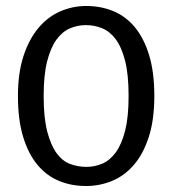

<svg xmlns="http://www.w3.org/2000/svg" viewBox="-20 -614 575 642"><path d="M268 -594Q317 -594 358.5 -577Q400 -560 430.5 -523.5Q461 -487 478.5 -430Q496 -373 496 -293Q496 -213 477.5 -156Q459 -99 427.5 -62.5Q396 -26 354.5 -9Q313 8 268 8Q219 8 177.5 -9Q136 -26 105.5 -62.5Q75 -99 57.5 -156Q40 -213 40 -293Q40 -370 58.5 -426.5Q77 -483 108.5 -520.5Q140 -558 181.5 -576Q223 -594 268 -594ZM126 -293Q126 -220 138 -174Q150 -128 169.5 -101.5Q189 -75 215 -65.5Q241 -56 269 -56Q297 -56 322.5 -67Q348 -78 367.5 -105Q387 -132 398.5 -177.5Q410 -223 410 -293Q410 -366 398 -412Q386 -458 366 -484Q346 -510 320.5 -520Q295 -530 267 -530Q239 -530 213.5 -519Q188 -508 168.5 -481Q149 -454 137.5 -408.5Q126 -363 126 -293Z"/></svg>

Font: Mukta Mahee
Style: Regular
Weight: 400
Designer: Shuchita Grover, Noopur Datye, Girish Dalvi, Yashodeep Gholap
Foundry: Ek Type
Version: Version 2.538;PS 1.000;hotconv 16.6.51;makeotf.lib2.5.65220;